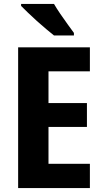

<svg xmlns="http://www.w3.org/2000/svg" viewBox="-20 -954 523 974"><path d="M436 0H72V-714H436V-592H226V-431H421V-310H226V-123H436ZM254 -934Q266 -913 285 -885Q304 -857 323 -831Q342 -805 355 -787V-774H254Q238 -787 215 -806Q192 -825 167 -847.5Q142 -870 121 -890.5Q100 -911 87 -924V-934Z"/></svg>

Font: Noto Sans Display SemiCondensed
Style: Regular
Weight: 400
Width: 4
Version: Version 2.003